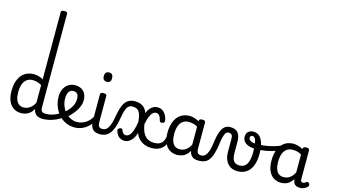

<svg xmlns="http://www.w3.org/2000/svg" viewBox="-140 -1956 4423 2511"><g transform="rotate(15 2071.5 -700.5)"><path d="M258 17Q201 17 157 -10.5Q113 -38 88 -94Q63 -150 63 -235Q63 -287 73 -331Q83 -375 102 -410Q121 -445 148.5 -469Q176 -493 212 -506Q248 -519 291 -519Q321 -519 354.5 -510Q388 -501 418 -484V-1394Q418 -1407 429 -1413.5Q440 -1420 462 -1420Q484 -1420 494 -1413.5Q504 -1407 504 -1394V-135Q504 -90 518.5 -74Q533 -58 573 -58Q585 -58 591 -46.5Q597 -35 595.5 -20.5Q594 -6 584 5.5Q574 17 554 17Q526 17 503.5 11.5Q481 6 465 -6Q449 -18 438.5 -35.5Q428 -53 424 -77L423 -83Q400 -43 372 -21Q344 1 315 9Q286 17 258 17ZM271 -63Q300 -63 326 -73.5Q352 -84 375.5 -106.5Q399 -129 418 -166V-404Q387 -424 357.5 -432Q328 -440 296 -440Q270 -440 247.5 -432Q225 -424 207.5 -408Q190 -392 177.5 -368Q165 -344 158.5 -312Q152 -280 152 -239Q152 -184 165 -144.5Q178 -105 204.5 -84Q231 -63 271 -63Z M554 17Q535 17 528.5 5.5Q522 -6 526 -20.5Q530 -35 542 -46.5Q554 -58 573 -58Q629 -58 680.5 -77Q732 -96 769 -124Q783 -133 793 -128Q803 -123 808 -110.5Q813 -98 811.5 -84.5Q810 -71 799 -64Q767 -41 725.5 -22.5Q684 -4 640 6.5Q596 17 554 17Z M773 -121Q795 -136 814.5 -153.5Q834 -171 850 -189Q872 -214 887.5 -239.5Q903 -265 911 -292.5Q919 -320 919 -349Q919 -401 899 -420.5Q879 -440 845 -440Q831 -440 824.5 -452Q818 -464 818.5 -479.5Q819 -495 826.5 -507Q834 -519 848 -519Q905 -519 940.5 -496Q976 -473 992 -435.5Q1008 -398 1008 -355Q1008 -321 995.5 -285Q983 -249 961 -214.5Q939 -180 910 -148Q889 -124 865 -103Q841 -82 815 -64Z M981 17Q929 17 883 0Q837 -17 799 -48Q761 -79 734 -121.5Q707 -164 692 -214.5Q677 -265 677 -321Q677 -364 689.5 -400.5Q702 -437 725 -463.5Q748 -490 779.5 -504.5Q811 -519 848 -519Q862 -519 868.5 -507Q875 -495 874.5 -479.5Q874 -464 866 -452Q858 -440 844 -440Q827 -440 813 -432.5Q799 -425 788.5 -410Q778 -395 772 -373.5Q766 -352 766 -323Q766 -266 784.5 -218Q803 -170 835 -134.5Q867 -99 907.5 -79.5Q948 -60 992 -60Q1040 -60 1083.5 -80.5Q1127 -101 1158.5 -136Q1190 -171 1203 -216Q1206 -225 1218 -225.5Q1230 -226 1240.5 -220.5Q1251 -215 1248 -203Q1233 -139 1194 -89.5Q1155 -40 1099.5 -11.5Q1044 17 981 17Z M1323 17Q1289 17 1264 7.5Q1239 -2 1223 -21.5Q1207 -41 1199.5 -70.5Q1192 -100 1192 -140V-489Q1192 -502 1202.5 -508.5Q1213 -515 1234 -515Q1256 -515 1267 -508.5Q1278 -502 1278 -489V-140Q1278 -95 1291.5 -76.5Q1305 -58 1342 -58Q1356 -58 1363 -46.5Q1370 -35 1368.5 -20.5Q1367 -6 1356 5.5Q1345 17 1323 17ZM1236 -669Q1208 -669 1193.5 -684.5Q1179 -700 1179 -731Q1179 -763 1193.5 -779Q1208 -795 1236 -795Q1263 -795 1277 -779Q1291 -763 1291 -731Q1292 -700 1277.5 -684.5Q1263 -669 1236 -669Z M1323 17Q1309 17 1302.5 5.5Q1296 -6 1297.5 -20.5Q1299 -35 1310 -46.5Q1321 -58 1342 -58Q1368 -58 1388 -72.5Q1408 -87 1422.5 -115.5Q1437 -144 1448 -185Q1459 -226 1468 -279Q1477 -329 1489.5 -372.5Q1502 -416 1523.5 -449Q1545 -482 1578.5 -500.5Q1612 -519 1662 -519Q1676 -519 1682.5 -507.5Q1689 -496 1687.5 -481.5Q1686 -467 1675 -455.5Q1664 -444 1643 -444Q1622 -444 1605.5 -435Q1589 -426 1576 -406Q1563 -386 1553.5 -353.5Q1544 -321 1536 -275Q1527 -219 1513.5 -166.5Q1500 -114 1477 -72.5Q1454 -31 1417 -7Q1380 17 1323 17Z M1656 17Q1619 17 1587 -5Q1555 -27 1538 -78Q1532 -95 1535 -105.5Q1538 -116 1554 -124Q1570 -132 1582 -129Q1594 -126 1596 -115Q1603 -93 1617.5 -75.5Q1632 -58 1656 -58Q1700 -58 1728 -113Q1756 -168 1771 -273Q1765 -329 1753.5 -367Q1742 -405 1717 -424.5Q1692 -444 1643 -444Q1630 -444 1624 -455.5Q1618 -467 1620 -481.5Q1622 -496 1632 -507.5Q1642 -519 1661 -519Q1707 -519 1740 -505Q1773 -491 1795 -465.5Q1817 -440 1829 -405Q1843 -442 1863.5 -467Q1884 -492 1910 -505.5Q1936 -519 1965 -519Q2010 -519 2039 -496.5Q2068 -474 2084.5 -441Q2101 -408 2105 -374Q2106 -364 2101.5 -354Q2097 -344 2076 -339Q2064 -336 2052 -339.5Q2040 -343 2036 -363Q2033 -378 2025.5 -397Q2018 -416 2003.5 -430Q1989 -444 1965 -444Q1942 -444 1922 -426Q1902 -408 1885 -368Q1868 -328 1855 -261Q1867 -186 1891.5 -141.5Q1916 -97 1953.5 -77.5Q1991 -58 2041 -58Q2055 -58 2062 -46.5Q2069 -35 2068 -20.5Q2067 -6 2056 5.5Q2045 17 2024 17Q1982 17 1939 3Q1896 -11 1860.5 -43Q1825 -75 1804 -129Q1794 -87 1772 -54Q1750 -21 1720.5 -2Q1691 17 1656 17Z M2025 17Q2011 17 2004.5 5.5Q1998 -6 1999.5 -20.5Q2001 -35 2012 -46.5Q2023 -58 2044 -58Q2074 -58 2097.5 -66Q2121 -74 2138 -90Q2155 -106 2165.5 -130Q2176 -154 2180 -186Q2182 -201 2195 -205.5Q2208 -210 2220.5 -205.5Q2233 -201 2231 -186Q2227 -133 2210 -94.5Q2193 -56 2166 -31.5Q2139 -7 2103.5 5Q2068 17 2025 17Z M2370 17Q2313 17 2269 -10.5Q2225 -38 2200 -94Q2175 -150 2175 -235Q2175 -287 2185 -331Q2195 -375 2213.5 -410Q2232 -445 2259.5 -469Q2287 -493 2322 -506Q2357 -519 2399 -519Q2440 -519 2483 -503Q2526 -487 2560 -461V-386Q2520 -418 2483.5 -429Q2447 -440 2408 -440Q2382 -440 2359.5 -432Q2337 -424 2319.5 -408Q2302 -392 2289.5 -368Q2277 -344 2270.5 -312Q2264 -280 2264 -239Q2264 -184 2277 -144.5Q2290 -105 2316.5 -84Q2343 -63 2383 -63Q2419 -63 2450.5 -79.5Q2482 -96 2508.5 -132.5Q2535 -169 2554 -229L2570 -168Q2547 -91 2513.5 -51Q2480 -11 2442.5 3Q2405 17 2370 17ZM2660 17Q2626 17 2601 7.5Q2576 -2 2560 -21.5Q2544 -41 2536.5 -70.5Q2529 -100 2529 -140V-486Q2529 -501 2540 -508Q2551 -515 2573 -515Q2594 -515 2604.5 -508.5Q2615 -502 2615 -488V-140Q2615 -95 2628.5 -76.5Q2642 -58 2679 -58Q2688 -58 2692.5 -46.5Q2697 -35 2695.5 -20.5Q2694 -6 2685.5 5.5Q2677 17 2660 17Z M2660 17Q2651 17 2647 5.5Q2643 -6 2645 -20.5Q2647 -35 2655 -46.5Q2663 -58 2678 -58Q2702 -58 2720.5 -71Q2739 -84 2753 -110Q2767 -136 2777 -174Q2787 -212 2793 -263Q2802 -337 2816.5 -385.5Q2831 -434 2851 -462.5Q2871 -491 2896 -503Q2921 -515 2951 -515Q2960 -515 2964.5 -503.5Q2969 -492 2968.5 -477.5Q2968 -463 2963 -451.5Q2958 -440 2949 -440Q2937 -440 2925.5 -433.5Q2914 -427 2904 -409.5Q2894 -392 2885.5 -359.5Q2877 -327 2870 -275Q2859 -185 2840.5 -127.5Q2822 -70 2796.5 -38.5Q2771 -7 2737 5Q2703 17 2660 17Z M3186 19Q3147 19 3114 5.5Q3081 -8 3056.5 -34.5Q3032 -61 3018 -101Q3004 -141 3004 -193V-369Q3004 -411 2989.5 -425.5Q2975 -440 2949 -440Q2933 -440 2924.5 -451.5Q2916 -463 2916 -477.5Q2916 -492 2925 -503.5Q2934 -515 2951 -515Q2987 -515 3013.5 -505Q3040 -495 3057 -474Q3074 -453 3082 -422Q3090 -391 3090 -349V-211Q3090 -169 3096.5 -140Q3103 -111 3115.5 -94Q3128 -77 3148 -69Q3168 -61 3195 -61Q3214 -61 3230.5 -65.5Q3247 -70 3261.5 -80.5Q3276 -91 3287.5 -107.5Q3299 -124 3307 -147.5Q3315 -171 3319.5 -202.5Q3324 -234 3324 -274Q3324 -355 3316 -399Q3308 -443 3293.5 -460.5Q3279 -478 3260 -478Q3244 -478 3237.5 -492.5Q3231 -507 3236.5 -521.5Q3242 -536 3260 -536Q3313 -536 3346 -502Q3379 -468 3394.5 -409Q3410 -350 3410 -274Q3410 -228 3403.5 -188.5Q3397 -149 3384.5 -116.5Q3372 -84 3353.5 -59Q3335 -34 3310 -16.5Q3285 1 3254 10Q3223 19 3186 19Z M3344 -324Q3283 -324 3243 -339.5Q3203 -355 3183 -382.5Q3163 -410 3163 -445Q3163 -472 3174.5 -492.5Q3186 -513 3208 -524.5Q3230 -536 3260 -536Q3272 -536 3277 -521.5Q3282 -507 3278 -492.5Q3274 -478 3259 -478Q3243 -478 3236.5 -467.5Q3230 -457 3230 -445Q3230 -426 3254.5 -408Q3279 -390 3344 -390Q3389 -390 3436 -395.5Q3483 -401 3529 -412Q3575 -423 3618.5 -438.5Q3662 -454 3699 -474Q3717 -484 3725.5 -472.5Q3734 -461 3733.5 -444Q3733 -427 3720 -420Q3665 -389 3602.5 -367.5Q3540 -346 3474 -335Q3408 -324 3344 -324Z M3778 17Q3721 17 3677 -10.5Q3633 -38 3608 -94Q3583 -150 3583 -235Q3583 -287 3592.5 -331Q3602 -375 3621 -410Q3640 -445 3667 -469Q3694 -493 3729 -506Q3764 -519 3806 -519Q3838 -519 3872 -508.5Q3906 -498 3936 -481V-486Q3936 -501 3947 -508Q3958 -515 3980 -515Q4002 -515 4012.5 -508.5Q4023 -502 4023 -488V-96Q4023 -83 4027 -74.5Q4031 -66 4038 -62Q4045 -58 4054 -58Q4064 -58 4070.5 -60.5Q4077 -63 4083.5 -68Q4090 -73 4099 -80Q4106 -86 4115 -83.5Q4124 -81 4133 -73Q4142 -63 4143 -52Q4144 -41 4139 -33Q4128 -17 4111 -6Q4094 5 4074.5 11Q4055 17 4035 17Q4012 17 3995 12Q3978 7 3966 -3.5Q3954 -14 3947.5 -29Q3941 -44 3938 -63Q3938 -64 3937 -67.5Q3936 -71 3936 -75Q3913 -38 3886.5 -18Q3860 2 3832 9.5Q3804 17 3778 17ZM3671 -239Q3671 -184 3684 -144.5Q3697 -105 3723.5 -84Q3750 -63 3790 -63Q3819 -63 3845.5 -73Q3872 -83 3895 -106Q3918 -129 3936 -166V-408Q3905 -427 3876 -433.5Q3847 -440 3815 -440Q3789 -440 3767 -432Q3745 -424 3727 -408Q3709 -392 3696.5 -368Q3684 -344 3677.5 -312Q3671 -280 3671 -239Z"/></g></svg>

Font: Playwrite BE WAL
Style: Regular
Weight: 400
Designer: Veronika Burian, José Scaglione
Foundry: TypeTogether
Version: Version 1.002